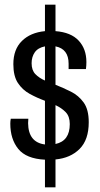

<svg xmlns="http://www.w3.org/2000/svg" viewBox="-20 -750 429 820"><path d="M172 50V-68Q92 -72 58 -114Q24 -156 24 -222Q24 -227 24.5 -232.5Q25 -238 26 -243H101Q101 -238 100.5 -233Q100 -228 100 -224Q101 -142 172 -133V-319L171 -320Q138 -332 107 -349Q76 -366 56.5 -395.5Q37 -425 37 -476Q37 -539 73.5 -575Q110 -611 172 -617V-730H217V-617Q283 -612 316 -576.5Q349 -541 349 -485Q349 -478 348.5 -470Q348 -462 347 -455H273V-478Q273 -541 217 -552V-388Q250 -375 283 -358.5Q316 -342 337.5 -312Q359 -282 359 -228Q359 -153 320 -114Q281 -75 217 -69V50ZM115 -480Q115 -450 131 -433.5Q147 -417 172 -406V-552Q142 -546 128.5 -526.5Q115 -507 115 -480ZM278 -220Q278 -253 260.5 -271Q243 -289 217 -301V-135Q278 -148 278 -220Z"/></svg>

Font: Archivo Condensed
Style: Regular
Weight: 400
Width: 3
Designer: Hector Gatti
Foundry: Omnibus-Type
Version: Version 2.001; ttfautohint (v1.8.3)